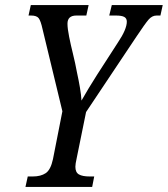

<svg xmlns="http://www.w3.org/2000/svg" viewBox="-20 -734 659 754"><path d="M89 -41H109Q140 -41 159.5 -54Q179 -67 188 -109L225 -297L147 -620Q140 -652 132 -662.5Q124 -673 102 -673H92L101 -714H328L319 -673H280Q245 -673 245 -641Q245 -622 251.5 -589.5Q258 -557 266 -525L275 -486L283 -446Q289 -419 294 -389.5Q299 -360 300 -339Q326 -385 361 -440L443 -567Q478 -619 478 -649Q478 -662 468 -667.5Q458 -673 435 -673H409L419 -714H619L610 -673H595Q577 -673 563 -656.5Q549 -640 515 -589L318 -294L281 -112Q276 -90 276 -79Q276 -57 290 -49Q304 -41 332 -41H350L342 0H80Z"/></svg>

Font: Noto Serif Cond
Style: Italic
Weight: 400
Width: 3
Italic angle: -12°
Designer: Monotype Design Team
Foundry: Monotype Imaging Inc.
Version: Version 1.001